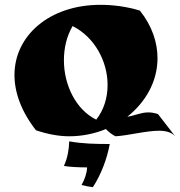

<svg xmlns="http://www.w3.org/2000/svg" viewBox="-20 -543 747 796"><path d="M129 -3C176 13 223 22 267 22C321 22 373 11 419 -8C429 3 447 17 459 22C512 19 585 -1 640 -1C668 -1 693 6 707 23L635 -70C620 -75 607 -77 595 -77C564 -77 540 -64 508 -59C583 -119 633 -204 633 -302C633 -366 611 -435 560 -499C505 -516 448 -523 396 -523C186 -523 40 -396 40 -232C40 -160 68 -81 129 -3ZM281 -435C374 -388 426 -287 426 -191C426 -138 411 -88 379 -47C295 -88 245 -190 245 -293C245 -343 256 -392 281 -435ZM267 43C323 53 375 54 435 54C424 115 399 181 365 233C349 231 333 228 318 224C331 202 341 172 341 151C306 151 267 149 245 145C260 112 266 77 267 43Z"/></svg>

Font: Ruslan Display
Style: Regular
Weight: 400
Designer: Denis Masharov, Vladimir Rabdu
Foundry: Denis Masharov, Vladimir Rabdu
Version: Version 1.001